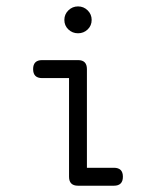

<svg xmlns="http://www.w3.org/2000/svg" viewBox="-20 -591 496 611"><path d="M271.7 -527.6Q271.7 -509.5 259 -497.3Q246.3 -485.1 228.3 -485.1Q210.4 -485.1 197.6 -497.3Q184.8 -509.5 184.8 -527.6Q184.8 -545.4 197.6 -558Q210.4 -570.6 228.3 -570.6Q246.3 -570.6 259 -558Q271.7 -545.4 271.7 -527.6ZM371.1 -28.6Q371.1 0 342.5 0H228.3Q199.7 0 199.7 -28.6V-342.5H114Q85.4 -342.5 85.4 -371.1Q85.4 -399.7 114 -399.7H228.5Q256.6 -399.7 256.6 -371.1V-57.1H342.5Q371.1 -57.1 371.1 -28.6Z"/></svg>

Font: EnergyBar
Style: Regular
Weight: 400
Italic angle: -10°
Version: 1.0 2000-03-28